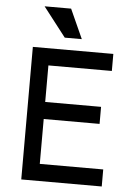

<svg xmlns="http://www.w3.org/2000/svg" viewBox="-61 -964 721 1010"><g transform="rotate(5 300.0 -459.0)"><path d="M515 -700V-610H180V-417H475V-327H180V-90H515V0H90V-700ZM343 -763H253L133 -918H273Z"/></g></svg>

Font: Fliege Mono Thin
Style: Regular
Weight: 100
Version: Version 0.020;Glyphs 3.3 (3306)